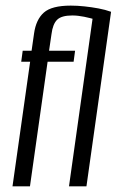

<svg xmlns="http://www.w3.org/2000/svg" viewBox="-20 -654 411 674"><path d="M23.9 0 85.8 -437.4H54.5L59.7 -476H90.9L99.5 -536.2Q106.4 -585.5 134 -609.9Q161.6 -634.3 228.3 -634.3Q251.9 -634.3 276.5 -631.6Q301.1 -629 325.4 -624.5Q349.6 -620 369.9 -612.6L283.5 0H222.2L307.1 -603.8L321.3 -583.6Q297.3 -590.7 275.3 -595.2Q253.3 -599.7 233.6 -599.7Q196 -599.7 180.6 -584.7Q165.2 -569.6 160.8 -534.4L152.2 -476H243.6L238.4 -437.4H147.1L85.2 0Z"/></svg>

Font: Alumni Sans Thin
Style: Italic
Weight: 100
Italic angle: -8°
Designer: Robert E. Leuschke
Foundry: Robert E. Leuschke
Version: Version 1.016